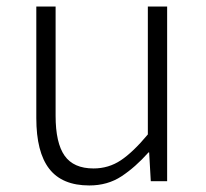

<svg xmlns="http://www.w3.org/2000/svg" viewBox="-20 -554 629 587"><path d="M253 13Q170 13 130.5 -38Q91 -89 91 -193V-534H150V-200Q150 -117 177.5 -78Q205 -39 266 -39Q312 -39 349.5 -64Q387 -89 432 -143V-534H491V0H441L436 -88H434Q394 -43 351.5 -15Q309 13 253 13Z"/></svg>

Font: Noto Sans KR Thin Light
Style: Regular
Weight: 300
Version: Version 2.004-H2;hotconv 1.0.118;makeotfexe 2.5.65603